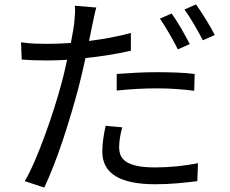

<svg xmlns="http://www.w3.org/2000/svg" viewBox="-20 -803 1040 867"><path d="M783 -580Q768 -611 745 -650.5Q722 -690 702 -719L755 -742Q765 -728 776 -711Q787 -694 798 -675Q809 -656 819 -637.5Q829 -619 837 -604ZM507 -469Q546 -472 593 -474.5Q640 -477 688 -477Q731 -477 775 -475.5Q819 -474 859 -469L857 -393Q819 -398 776.5 -401Q734 -404 690 -404Q643 -404 598 -401.5Q553 -399 507 -394ZM571 -574Q522 -563 470 -554.5Q418 -546 366 -541Q359 -508 351 -474.5Q343 -441 335 -409Q321 -356 302.5 -293.5Q284 -231 263.5 -169.5Q243 -108 221 -52Q199 4 180 44L92 15Q114 -23 137.5 -77.5Q161 -132 183 -192.5Q205 -253 224.5 -314Q244 -375 258 -428Q265 -453 271 -479.5Q277 -506 283 -533Q235 -530 193 -530Q160 -530 132 -531Q104 -532 78 -534L75 -612Q110 -607 138.5 -606Q167 -605 194 -605Q219 -605 245 -606Q271 -607 300 -609Q305 -636 309 -658.5Q313 -681 315 -696Q317 -717 318.5 -739.5Q320 -762 318 -777L415 -769Q410 -753 405 -729Q400 -705 397 -691L382 -618Q430 -624 478 -633Q526 -642 571 -654ZM532 -228Q518 -177 518 -138Q518 -121 523.5 -104.5Q529 -88 546.5 -75Q564 -62 596 -54.5Q628 -47 681 -47Q729 -47 779 -52Q829 -57 874 -66L871 15Q831 20 782.5 24.5Q734 29 680 29Q562 29 502 -7.5Q442 -44 442 -118Q442 -146 446 -174.5Q450 -203 457 -235ZM865 -783Q875 -769 887 -751Q899 -733 910.5 -714Q922 -695 932.5 -677Q943 -659 950 -645L896 -621Q879 -654 856.5 -692.5Q834 -731 813 -760Z"/></svg>

Font: SpoqaHanSans-Regular
Style: Regular
Weight: 400
Designer: [Spoqa Han Sans] Dong-huui Kim \uAE40 \uB3D9 \uD718  Younghwa Kang \uAC15 \uC601 \uD654  [Noto Sans] Ryoko NISHIZUKA \u8
Foundry: Spoqa (http://www.spoqa-han-sans.com)
Version: Version 2.000